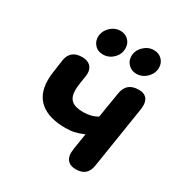

<svg xmlns="http://www.w3.org/2000/svg" viewBox="-168 -834 917 967"><g transform="rotate(30 291.0 -350.5)"><path d="M346 -53Q346 -59 348 -75L363 -169Q335 -157 311 -151.5Q287 -146 259 -146Q163 -146 112.5 -188Q62 -230 62 -312Q62 -338 66 -362L76 -433Q86 -498 155 -498Q185 -498 202 -482.5Q219 -467 219 -438Q219 -432 217 -420L210 -374Q207 -353 207 -337Q207 -297 228 -278.5Q249 -260 296 -260Q343 -260 378 -281L402 -428Q412 -498 484 -498Q543 -498 543 -438Q543 -432 541 -416L485 -60Q480 -25 461 -8.5Q442 8 408 8Q378 8 362 -7.5Q346 -23 346 -53ZM172 -635Q177 -666 201 -687.5Q225 -709 256 -709Q284 -709 302.5 -690.5Q321 -672 321 -644Q321 -610 296 -585.5Q271 -561 237 -561Q206 -561 187.5 -582.5Q169 -604 172 -635ZM366 -626Q366 -659 391.5 -684Q417 -709 450 -709Q479 -709 497.5 -690.5Q516 -672 516 -644Q516 -611 490.5 -586Q465 -561 432 -561Q404 -561 385 -579.5Q366 -598 366 -626Z"/></g></svg>

Font: SN Pro Bold
Style: Bold Italic
Weight: 700
Italic angle: -9°
Designer: Tobias Whetton
Foundry: Supernotes
Version: Version 1.003